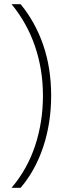

<svg xmlns="http://www.w3.org/2000/svg" viewBox="-20 -734 304 912"><path d="M223 -280Q223 -150 185.5 -37Q148 76 78 158H35Q111 68 147.5 -44Q184 -156 184 -280Q184 -403 146.5 -513.5Q109 -624 35 -714H78Q148 -629 185.5 -519.5Q223 -410 223 -280Z"/></svg>

Font: Noto Sans Lao Looped UI ExtLight
Style: Regular
Weight: 200
Designer: Mark Frömberg, Ben Mitchell
Foundry: The Fontpad Ltd
Version: Version 1.001; ttfautohint (v1.8.4.7-5d5b)